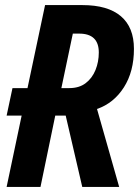

<svg xmlns="http://www.w3.org/2000/svg" viewBox="-20 -734 548 754"><path d="M6 0 65 -280H6L29 -388H88L157 -714H304Q403 -714 454.5 -670.5Q506 -627 506 -542Q506 -453 466.5 -391Q427 -329 361 -306L448 0H303L238 -280H197L139 0ZM252 -388Q291 -388 316.5 -407.5Q342 -427 355 -459Q368 -491 368 -528Q368 -602 291 -602H266L221 -388Z"/></svg>

Font: Noto Sans Condensed
Style: Bold Italic
Weight: 700
Width: 3
Italic angle: -12°
Designer: Monotype Design Team
Foundry: Monotype Imaging Inc.
Version: Version 2.013; ttfautohint (v1.8.4.7-5d5b)